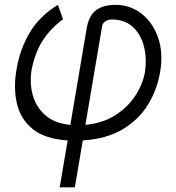

<svg xmlns="http://www.w3.org/2000/svg" viewBox="-20 -577 734 801"><path d="M229 204.5 262.4 8.9Q168 2.8 117 -38.2Q66.1 -79.2 50.8 -144Q35.5 -208.8 48.7 -285.9Q62.5 -371.8 104.6 -441.8Q146.7 -511.7 221.6 -556.8L242.9 -496.8Q189.6 -457 157.8 -407.3Q126.1 -357.6 111.9 -285.9Q103 -233 115.9 -182.9Q128.9 -132.8 167.3 -97.8Q205.6 -62.9 273.4 -55.8L341.3 -456.3Q349.8 -510.7 379.6 -533.6Q409.4 -556.5 460.2 -556.8Q523.8 -556.8 571 -519.5Q618.3 -482.2 639.9 -419Q661.6 -355.8 648.1 -277.3Q636.4 -204.9 598.4 -142Q560.4 -79.2 492.9 -38.4Q425.4 2.5 325.3 8.9L292.3 204.5ZM336.3 -56.1Q409.8 -63.2 462.2 -97.1Q514.6 -131 545.5 -179.2Q576.3 -227.3 584.9 -277.3Q593 -335.2 580.1 -384.9Q567.1 -434.7 533.6 -465.2Q500 -495.7 446 -495.7Q428.3 -495.4 417.8 -486.7Q407.3 -478 405.9 -467.3Z"/></svg>

Font: Inter Light  BETA
Style: Italic
Weight: 300
Italic angle: 9.39999°
Designer: Rasmus Andersson
Foundry: rsms
Version: Version 3.011;git-f93a4a705